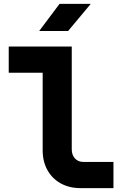

<svg xmlns="http://www.w3.org/2000/svg" viewBox="-20 -970 640 990"><path d="M395 0Q337 0 293 -24.5Q249 -49 224.5 -93Q200 -137 200 -195V-595H25V-730H350V-200Q350 -171 366.5 -153Q383 -135 410 -135H565V0ZM182 -810 287 -950H448L331 -810Z"/></svg>

Font: NKDuy Mono ExtraBold
Style: Regular
Weight: 800
Monospace: yes
Designer: NKDuy
Foundry: NKDuy
Version: Version 2.251; ttfautohint (v1.8.4.7-5d5b)